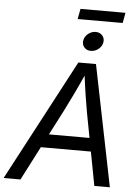

<svg xmlns="http://www.w3.org/2000/svg" viewBox="-88 -1098 838 1149"><g transform="rotate(5 331.0 -524.0)"><path d="M-22 0 363.3 -727.5H469.2L616.2 0H522.9L440.9 -432.6Q434.1 -468.8 424.6 -530.3Q415 -591.8 403.3 -684.1H421.9Q381.8 -595.2 352.5 -534.4Q323.2 -473.6 302.2 -432.6L79.1 0ZM145.5 -203.1 158.7 -283.7H529.3L516.1 -203.1ZM431.2 -803.2Q406.7 -803.2 391.8 -820.1Q377 -836.9 380.9 -860.8Q384.8 -885.3 405.5 -902.1Q426.3 -918.9 450.7 -918.9Q475.6 -918.9 490.7 -902.1Q505.9 -885.3 502 -860.8Q498 -836.9 477.3 -820.1Q456.5 -803.2 431.2 -803.2ZM618.2 -1048.3 606.9 -986.3H336.4L348.1 -1048.3Z"/></g></svg>

Font: Inter 17pt
Style: Italic
Weight: 400
Italic angle: -9.3988°
Version: Version 4.001;git-66647c0bb